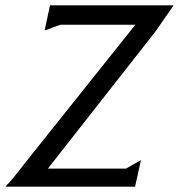

<svg xmlns="http://www.w3.org/2000/svg" viewBox="-20 -702 673 722"><path d="M454 -68 510 -100 488 0H0Q13 -13 31 -34.5Q49 -56 70 -84L489 -609H208Q195 -604 185 -601Q175 -598 168 -594Q165 -593 160.5 -591.5Q156 -590 148 -588L168 -682H633L565 -584L160 -68Z"/></svg>

Font: New Athena Unicode
Style: Italic
Weight: 400
Designer: J. Rusten 1997; rev. by R. Hancock 2001, 2002, rev. by D. Mastronarde 2002-2019
Foundry: Society for Classical Studies (formerly American Philological Association)
Version: Version 5.008